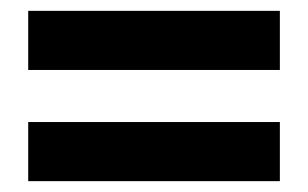

<svg xmlns="http://www.w3.org/2000/svg" viewBox="-20 -523 568 354"><path d="M496 -394H32V-503H496ZM496 -189H32V-298H496Z"/></svg>

Font: Bitter Pro OGT
Style: Bold
Weight: 700
Designer: Sol Matas, and Bitter project Authors
Foundry: Sol Matas
Version: Version 2.110